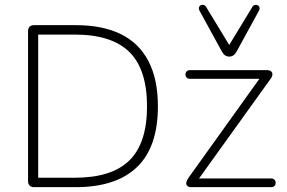

<svg xmlns="http://www.w3.org/2000/svg" viewBox="-20 -774 1187 794"><path d="M96 -25V-645Q96 -657 102.5 -663.5Q109 -670 121 -670H293Q404 -670 479.5 -633Q555 -596 594 -521Q633 -446 633 -334Q633 -166 546.5 -83Q460 0 293 0H121Q109 0 102.5 -6.5Q96 -13 96 -25ZM588 -334Q588 -487 515 -559Q442 -631 289 -631H138V-39H289Q442 -39 515 -110.5Q588 -182 588 -334ZM759 -38 1062 -461V-448H766Q757 -448 752 -453Q747 -458 747 -466Q747 -474 752 -479Q757 -484 766 -484H1083Q1095 -484 1101 -479Q1107 -474 1106.5 -465.5Q1106 -457 1099 -448L793 -22V-36H1101Q1110 -36 1115 -31Q1120 -26 1120 -18Q1120 -10 1115 -5Q1110 0 1101 0H770Q760 0 754.5 -5.5Q749 -11 750.5 -19.5Q752 -28 759 -38ZM898 -560 805 -730Q800 -740 804.5 -747Q809 -754 818 -754Q827 -754 832 -746L928 -588L1024 -746Q1029 -754 1038 -754Q1047 -754 1051.5 -747Q1056 -740 1051 -730L958 -560Q947 -540 928 -540Q909 -540 898 -560Z"/></svg>

Font: SN Pro Thin
Style: Regular
Weight: 200
Designer: Tobias Whetton
Foundry: Supernotes
Version: Version 1.003;Glyphs 3.3 (3324)